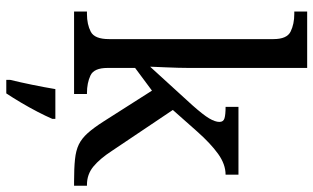

<svg xmlns="http://www.w3.org/2000/svg" viewBox="-218 -582 1021 626"><g transform="rotate(90 293.0 -269.5)"><path d="M18 0V-42H26Q60 -42 84 -54.5Q108 -67 108 -114V-650Q108 -694 83.5 -706Q59 -718 26 -718H18V-760H202V-374Q202 -361 201.5 -340Q201 -319 200 -298Q199 -277 198.5 -262.5Q198 -248 198 -248L323 -385Q355 -421 366.5 -440.5Q378 -460 378 -474Q378 -487 366 -490.5Q354 -494 329 -494V-536H550V-494Q516 -494 482 -469.5Q448 -445 409 -401L339 -322L472 -124Q498 -84 523.5 -63Q549 -42 583 -42H586V0H572Q529 0 500 -3Q471 -6 451.5 -15.5Q432 -25 414.5 -44.5Q397 -64 376 -97L276 -254L202 -199V-109Q202 -65 226.5 -53.5Q251 -42 284 -42H287V0ZM241 208Q249 175 257 136Q265 97 271 61H368V71Q359 92 345 119Q331 146 315 173Q299 200 285 221H241Z"/></g></svg>

Font: Noto Serif Old Uyghur
Style: Regular
Weight: 400
Designer: Lewis McGuffie
Foundry: Google LLC
Version: Version 1.003; ttfautohint (v1.8.4.7-5d5b)